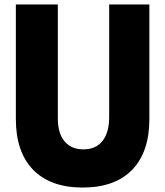

<svg xmlns="http://www.w3.org/2000/svg" viewBox="-20 -820 740 860"><path d="M51 -800H239V-290Q239 -223 269 -187Q299 -151 354 -151Q409 -151 439 -188.5Q469 -226 469 -296V-800H649V-287Q649 -139 572 -59.5Q495 20 350 20Q206 20 128.5 -59.5Q51 -139 51 -287Z"/></svg>

Font: Martian Mono ExtraBold
Style: Regular
Weight: 800
Monospace: yes
Designer: Roman Shamin
Foundry: Evil Martians
Version: Version 1.000; ttfautohint (v1.8.4.7-5d5b)